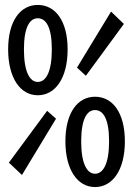

<svg xmlns="http://www.w3.org/2000/svg" viewBox="-20 -745 540 778"><path d="M133 -359C204 -359 254 -428 254 -545C254 -661 204 -725 133 -725C63 -725 13 -661 13 -545C13 -428 63 -359 133 -359ZM133 -413C101 -413 77 -453 77 -545C77 -636 101 -671 133 -671C166 -671 190 -636 190 -545C190 -453 166 -413 133 -413ZM365 13C436 13 486 -56 486 -172C486 -289 436 -353 365 -353C295 -353 245 -289 245 -172C245 -56 295 13 365 13ZM365 -41C333 -41 309 -81 309 -172C309 -264 333 -299 365 -299C398 -299 422 -264 422 -172C422 -81 398 -41 365 -41ZM69 -36 207 -264 171 -296 16 -86ZM430 -698 292 -471 328 -438 482 -648Z"/></svg>

Font: Noto Sans Mono CJK SC Regular
Style: Regular
Weight: 400
Designer: Ryoko NISHIZUKA (kana & ideographs); Paul D. Hunt (Latin, Greek & Cyrillic); Wenlong ZHANG (bopomofo); Sandoll Communica
Foundry: Adobe Systems Incorporated
Version: Version 1.005;PS 1.005;hotconv 1.0.96;makeotf.lib2.5.65012